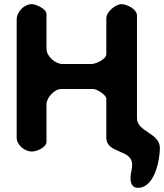

<svg xmlns="http://www.w3.org/2000/svg" viewBox="-20 -727 787 921"><path d="M606 127C606 152 614 174 642 174C722 174 747 39 747 -17C747 -90 637 -94 637 -160V-653C637 -684 587 -707 563 -707C534 -707 490 -670 490 -640V-467C490 -443 439 -420 420 -420H280C245 -420 203 -457 203 -493V-660C203 -684 153 -707 133 -707C96 -707 60 -671 60 -633V-67C60 -30 100 0 133 0C156 0 203 -20 203 -47V-227C203 -258 241 -300 273 -300H427C445 -300 490 -272 490 -253V-67C490 12 614 -13 614 63C614 85 606 105 606 127Z"/></svg>

Font: Asimov Print
Style: Regular
Weight: 500
Designer: Google
Version: Version 2.000980: 2014